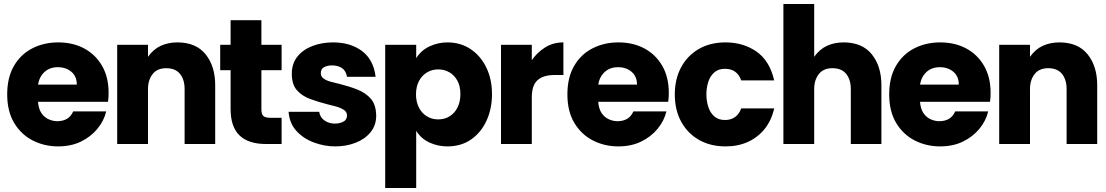

<svg xmlns="http://www.w3.org/2000/svg" viewBox="-20 -720 5530 960"><path d="M271 12Q202 12 144 -17.5Q86 -47 51 -105Q16 -163 16 -248Q16 -333 50 -391Q84 -449 142 -478.5Q200 -508 271 -508Q345 -508 401.5 -477.5Q458 -447 490.5 -390.5Q523 -334 523 -256Q523 -246 522.5 -234.5Q522 -223 520 -211H170Q173 -175 187.5 -154Q202 -133 223.5 -123.5Q245 -114 266 -114Q295 -114 315 -126Q335 -138 346 -163H511Q500 -116 467 -76Q434 -36 384.5 -12Q335 12 271 12ZM170 -297H364Q364 -338 337 -361Q310 -384 269 -384Q229 -384 203 -360.5Q177 -337 170 -297Z M566 0V-496H720V-436Q747 -474 784 -491Q821 -508 867 -508Q960 -508 1008 -448.5Q1056 -389 1056 -294V0H903V-275Q903 -322 880 -350.5Q857 -379 811 -379Q766 -379 743 -349.5Q720 -320 720 -275V0Z M1310 0Q1222 0 1177.5 -43Q1133 -86 1133 -175V-369H1081V-496H1133V-619H1287V-496H1388V-369H1287V-173Q1287 -148 1297.5 -139.5Q1308 -131 1333 -131H1388V0Z M1656 12Q1602 12 1549.5 -7.5Q1497 -27 1462 -65.5Q1427 -104 1423 -161H1576Q1580 -133 1602.5 -117.5Q1625 -102 1654 -102Q1678 -102 1696.5 -111.5Q1715 -121 1715 -143Q1715 -161 1698 -171.5Q1681 -182 1658.5 -188Q1636 -194 1619 -198Q1572 -210 1531 -225Q1490 -240 1464.5 -269Q1439 -298 1439 -351Q1439 -402 1467 -437Q1495 -472 1542 -490Q1589 -508 1645 -508Q1733 -508 1790.5 -464.5Q1848 -421 1858 -336H1715Q1710 -366 1690 -379.5Q1670 -393 1640 -393Q1618 -393 1601 -384.5Q1584 -376 1584 -354Q1584 -336 1600.5 -325.5Q1617 -315 1639 -310Q1661 -305 1679 -300Q1727 -288 1767.5 -272Q1808 -256 1834 -226.5Q1860 -197 1861 -142Q1861 -93 1832.5 -58.5Q1804 -24 1757.5 -6Q1711 12 1656 12Z M1906 220V-496H2061V-429Q2085 -468 2127.5 -488Q2170 -508 2217 -508Q2283 -508 2333 -474.5Q2383 -441 2411.5 -382.5Q2440 -324 2440 -249Q2440 -177 2413 -117.5Q2386 -58 2336 -23Q2286 12 2217 12Q2170 12 2128 -7Q2086 -26 2061 -66V220ZM2171 -123Q2204 -123 2229 -139Q2254 -155 2268 -183.5Q2282 -212 2282 -249Q2282 -290 2266.5 -317.5Q2251 -345 2226 -359Q2201 -373 2171 -373Q2140 -373 2115 -358Q2090 -343 2075 -315Q2060 -287 2060 -248Q2060 -212 2074 -183.5Q2088 -155 2113.5 -139Q2139 -123 2171 -123Z M2485 0V-496H2639V-419Q2665 -457 2705 -482.5Q2745 -508 2797 -508V-345H2754Q2696 -345 2667.5 -319Q2639 -293 2639 -233V0Z M3072 12Q3003 12 2945 -17.5Q2887 -47 2852 -105Q2817 -163 2817 -248Q2817 -333 2851 -391Q2885 -449 2943 -478.5Q3001 -508 3072 -508Q3146 -508 3202.5 -477.5Q3259 -447 3291.5 -390.5Q3324 -334 3324 -256Q3324 -246 3323.5 -234.5Q3323 -223 3321 -211H2971Q2974 -175 2988.5 -154Q3003 -133 3024.5 -123.5Q3046 -114 3067 -114Q3096 -114 3116 -126Q3136 -138 3147 -163H3312Q3301 -116 3268 -76Q3235 -36 3185.5 -12Q3136 12 3072 12ZM2971 -297H3165Q3165 -338 3138 -361Q3111 -384 3070 -384Q3030 -384 3004 -360.5Q2978 -337 2971 -297Z M3608 12Q3533 12 3476 -20Q3419 -52 3386.5 -110.5Q3354 -169 3354 -248Q3354 -324 3385 -382.5Q3416 -441 3473 -474.5Q3530 -508 3608 -508Q3696 -508 3762 -462.5Q3828 -417 3851 -318H3686Q3676 -347 3655.5 -361.5Q3635 -376 3605 -376Q3572 -376 3551.5 -358Q3531 -340 3521.5 -311Q3512 -282 3512 -248Q3512 -215 3521.5 -185.5Q3531 -156 3551.5 -138Q3572 -120 3605 -120Q3635 -120 3655.5 -135Q3676 -150 3686 -178H3851Q3837 -117 3803 -75Q3769 -33 3719.5 -10.5Q3670 12 3608 12Z M3897 0V-700H4051V-436Q4078 -474 4115 -491Q4152 -508 4198 -508Q4291 -508 4339 -448.5Q4387 -389 4387 -294V0H4234V-275Q4234 -322 4211 -350.5Q4188 -379 4142 -379Q4097 -379 4074 -349.5Q4051 -320 4051 -275V0Z M4681 12Q4612 12 4554 -17.5Q4496 -47 4461 -105Q4426 -163 4426 -248Q4426 -333 4460 -391Q4494 -449 4552 -478.5Q4610 -508 4681 -508Q4755 -508 4811.5 -477.5Q4868 -447 4900.5 -390.5Q4933 -334 4933 -256Q4933 -246 4932.5 -234.5Q4932 -223 4930 -211H4580Q4583 -175 4597.5 -154Q4612 -133 4633.5 -123.5Q4655 -114 4676 -114Q4705 -114 4725 -126Q4745 -138 4756 -163H4921Q4910 -116 4877 -76Q4844 -36 4794.5 -12Q4745 12 4681 12ZM4580 -297H4774Q4774 -338 4747 -361Q4720 -384 4679 -384Q4639 -384 4613 -360.5Q4587 -337 4580 -297Z M4976 0V-496H5130V-436Q5157 -474 5194 -491Q5231 -508 5277 -508Q5370 -508 5418 -448.5Q5466 -389 5466 -294V0H5313V-275Q5313 -322 5290 -350.5Q5267 -379 5221 -379Q5176 -379 5153 -349.5Q5130 -320 5130 -275V0Z"/></svg>

Font: Rethink Sans ExtraBold
Style: Regular
Weight: 800
Designer: The Rethink Sans project authors (Hans Thiessen). DM Sans designed by Colophon Foundry.
Foundry: Rethink Communications LLC
Version: Version 1.001